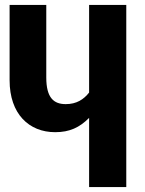

<svg xmlns="http://www.w3.org/2000/svg" viewBox="-20 -760 590 780"><path d="M342 -740V-384C320 -356 291 -337 247 -337C199 -337 168 -362 168 -445V-740H19V-434C19 -297 98 -223 204 -223C263 -223 303 -242 342 -281V0H493V-740Z"/></svg>

Font: Glow Sans TC Compressed
Style: Bold
Weight: 700
Width: 2
Designer: Ryoko NISHIZUKA (kana, bopomofo & ideographs); Paul D. Hunt (Latin, Greek & Cyrillic); Sandoll Communications, Soo-young
Version: Version 0.93